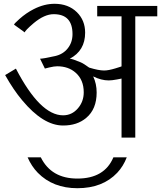

<svg xmlns="http://www.w3.org/2000/svg" viewBox="-20 -718 841 1002"><path d="M800.8 -632.8H686V0H614.3V-308.1Q615.7 -308.1 589.6 -303.2Q563.5 -298.3 547.4 -298.3Q508.3 -298.3 466.3 -319.3Q484.4 -280.8 484.4 -235.4Q484.4 -148.4 430.2 -103Q382.8 -62.5 308.1 -63Q205.1 -63.5 95.7 -194.8Q49.8 -249.5 6.8 -326.2L63 -359.9Q189.5 -116.2 309.1 -116.2Q355.5 -116.2 386.7 -152.8Q417 -188 417 -236.3Q417 -300.8 375.5 -337.9Q337.4 -372.1 278.3 -372.1Q262.7 -372.1 237.3 -366Q211.9 -359.9 214.4 -359.9L189 -411.6Q205.1 -411.6 267.1 -425.3Q309.1 -434.6 333.7 -465.8Q358.4 -497.1 358.4 -540Q358.4 -644 260.3 -644Q211.9 -644 155.8 -597.2Q109.4 -557.6 109.4 -548.8L53.2 -589.4Q53.2 -593.8 81.1 -618.7Q116.7 -650.4 156.2 -670.4Q210.9 -698.2 264.6 -698.2Q336.4 -698.2 381.3 -654.3Q424.3 -611.8 424.3 -547.4Q424.3 -453.6 344.2 -411.6Q356.4 -411.6 400.4 -393.1Q416 -386.7 445.3 -365.2Q494.6 -350.1 523.4 -350.1Q545.9 -350.1 582 -361.1Q618.2 -372.1 614.3 -372.1V-632.8H487.3V-687H800.8ZM641.6 103Q623.5 149.9 591.8 183.6Q515.6 264.2 383.8 264.2Q256.3 264.2 177.2 183.6Q144.5 149.9 124 103H192.9Q247.6 213.9 383.8 213.9Q525.4 213.9 571.8 103Z"/></svg>

Font: SakalBharati
Style: Regular
Weight: 400
Designer: CDAC GIST
Foundry: CDAC
Version: 13.02